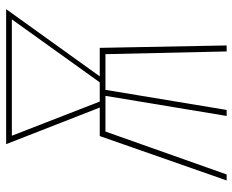

<svg xmlns="http://www.w3.org/2000/svg" viewBox="-88 -688 775 640"><g transform="rotate(-90 300.0 -367.5)"><path d="M19 0 167 -423H262L140 -735H590L366 -423H461L469 0H449L440 -404H321L254 0H234L301 -404H182L39 0ZM282 -423H346L556 -716H168Z"/></g></svg>

Font: Iosevka Thin Extended Oblique
Style: Regular
Weight: 100
Width: 7
Italic angle: -9°
Monospace: yes
Designer: Belleve Invis
Foundry: Belleve Invis
Version: Version 32.5.0; ttfautohint (v1.8.4)